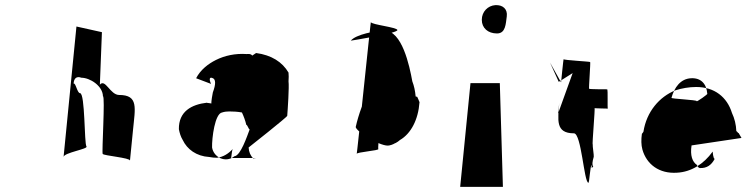

<svg xmlns="http://www.w3.org/2000/svg" viewBox="-20 -726 2936 746"><path d="M296 -424C329 -424 379 -393 380 -352C389 -352 375 -134 379 -128C383 -121 486 -113 485 -102L497 -223C505 -306 519 -357 443 -357C408 -357 389 -422 368 -397L376 -601L277 -623L227 -116C228 -133 324 -147 316 -157C307 -168 311 -364 291 -364C280 -364 274 -406 266 -401C267 -422 278 -431 296 -424Z M946 -153C947 -135 953 -122 964 -110C967 -113 970 -110 973 -112H878C880 -122 880 -132 883 -144L884 -147C869 -130 848 -116 823 -113C813 -113 804 -114 793 -116C743 -119 707 -146 690 -182C682 -195 678 -209 675 -224C674 -293 724 -320 784 -327C780 -326 804 -325 801 -323C801 -334 805 -358 807 -367C819 -399 819 -419 805 -423C795 -427 791 -420 800 -400C780 -408 760 -415 742 -422C759 -455 789 -478 819 -493C853 -510 894 -519 938 -516C947 -516 954 -518 960 -510L975 -520C1035 -512 1077 -485 1101 -444C1102 -435 1102 -421 1101 -410C1104 -389 1098 -301 1096 -276C1097 -272 946 -153 946 -153ZM804 -153C810 -115 856 -91 891 -119C915 -121 940 -197 950 -223C945 -225 942 -240 937 -241C933 -258 927 -274 920 -289C904 -292 887 -293 871 -293C861 -293 852 -292 843 -289C815 -285 803 -190 804 -153Z M1343 -568C1343 -568 1523 -596 1524 -609C1525 -620 1423 -630 1421 -640C1420 -643 1367 -125 1366 -128C1364 -135 1454 -141 1450 -147C1448 -150 1453 -190 1450 -193C1445 -198 1441 -202 1435 -205C1446 -180 1466 -163 1499 -164C1513 -167 1524 -173 1534 -182C1577 -207 1605 -261 1610 -329C1607 -336 1604 -344 1601 -350C1599 -349 1597 -352 1595 -351C1593 -373 1589 -392 1582 -410C1571 -471 1542 -607 1474 -607C1440 -607 1362 -592 1343 -568ZM1493 -161C1539 -170 1555 -221 1558 -281C1557 -288 1554 -298 1550 -303C1552 -360 1539 -408 1489 -410C1456 -412 1433 -400 1415 -377C1394 -338 1373 -282 1362 -232C1369 -210 1465 -153 1493 -161Z M1934 0 1922 -403H1808L1768 0ZM1911 -596C1945 -596 1945 -634 1949 -662C1953 -691 1933 -708 1904 -706C1876 -704 1852 -681 1852 -649C1852 -617 1876 -596 1911 -596Z M2210 -208C2239 -208 2249 -18 2266 -16C2270 -12 2273 -86 2279 -84C2279 -79 2279 -76 2278 -75C2281 -74 2283 -76 2285 -79C2280 -85 2281 -96 2287 -117C2288 -123 2282 -158 2283 -165C2280 -164 2293 -307 2290 -306C2287 -305 2342 -304 2342 -304C2339 -303 2343 -379 2339 -379C2336 -379 2271 -379 2269 -381C2267 -382 2275 -482 2273 -485C2272 -487 2171 -492 2170 -496C2169 -498 2160 -406 2160 -406L2117 -483L2151 -408L2205 -442L2148 -284L2153 -326C2148 -261 2137 -208 2210 -208Z M2749 -137C2749 -137 2751 -108 2757 -109C2744 -84 2726 -72 2699 -73C2694 -74 2690 -79 2688 -85C2670 -97 2661 -122 2667 -161L2861 -190C2858 -196 2853 -203 2850 -209C2847 -208 2844 -217 2841 -216C2840 -242 2834 -266 2824 -287C2805 -349 2756 -388 2685 -388C2657 -388 2629 -383 2604 -375C2542 -350 2492 -292 2480 -214C2478 -211 2476 -208 2474 -206C2471 -184 2471 -163 2476 -145C2492 -88 2541 -50 2611 -55C2665 -58 2714 -88 2749 -137ZM2728 -362C2734 -362 2685 -328 2687 -333C2689 -338 2585 -342 2589 -346C2600 -386 2624 -420 2665 -422C2703 -424 2725 -401 2728 -362Z"/></svg>

Font: Ugly Stick
Style: It
Weight: 400
Designer: Stig
Foundry: Cannot Into Space Fonts
Version: Version 0.99